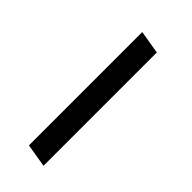

<svg xmlns="http://www.w3.org/2000/svg" viewBox="27 -523 466 466"><g transform="rotate(-45 259.5 -290.0)"><path d="M50 -260 60 -320H449L439 -260Z"/></g></svg>

Font: DM Sans 9pt Light
Style: Italic
Weight: 300
Italic angle: -10°
Version: Version 4.004;gftools[0.9.30]